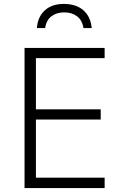

<svg xmlns="http://www.w3.org/2000/svg" viewBox="-20 -958 640 978"><path d="M105 -714H513V-662H163V-401H493V-349H163V-53H513V0H105ZM447 -815H405Q399 -855 372.5 -875Q346 -895 307 -895Q269 -895 242.5 -875.5Q216 -856 210 -815H168Q172 -872 208 -905Q244 -938 305 -938Q368 -938 405 -905.5Q442 -873 447 -815Z"/></svg>

Font: Noto Sans Mono UI Light
Style: Regular
Weight: 300
Monospace: yes
Designer: Monotype Design team
Foundry: Monotype Imaging Inc.
Version: Version 1.000